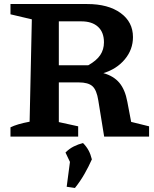

<svg xmlns="http://www.w3.org/2000/svg" viewBox="-20 -678 764 953"><path d="M631 -73 720 -51V0H497L468 -179Q460 -231 439 -250Q418 -269 371 -269H205V-354H418Q459 -377 477.5 -404.5Q496 -432 496 -468Q496 -518 466.5 -545Q437 -572 384 -572H272V-72L368 -51V0H32V-46Q48 -54 71.5 -61Q95 -68 127 -74L138 -582L32 -607V-658H413Q517 -658 578.5 -613.5Q640 -569 640 -494Q640 -432 599.5 -383.5Q559 -335 493 -315Q544 -301 572.5 -267Q601 -233 612 -173ZM311 249 331 97 436 113Q420 149 399.5 185Q379 221 352 255ZM344 161 305 79Q324 60 346 49Q368 38 392 32Q409 49 419.5 68.5Q430 88 436 113Z"/></svg>

Font: Piazzolla 24pt
Style: Bold
Weight: 700
Designer: Juan Pablo del Peral
Foundry: Huerta Tipografica
Version: Version 2.005